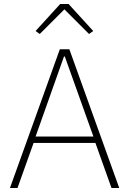

<svg xmlns="http://www.w3.org/2000/svg" viewBox="-20 -946 650 966"><path d="M541 0 460 -227H149L68 0H30L281 -698H329L580 0ZM306 -662H302L159 -259H450ZM325 -926 449 -790 428 -775 304 -899 180 -775 159 -790 283 -926Z"/></svg>

Font: IBM Plex Sans Hebrew ExtraLight
Style: Regular
Weight: 200
Designer: Mike Abbink, Paul van der Laan, Pieter van Rosmalen, Yanek Iontef
Foundry: Bold Monday
Version: Version 1.2